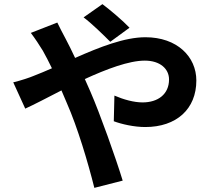

<svg xmlns="http://www.w3.org/2000/svg" viewBox="-20 -849 1040 928"><path d="M606 -715C572 -751 511 -802 475 -829L384 -765C423 -736 478 -682 513 -647ZM129 -690C148 -665 172 -629 187 -604C202 -578 216 -549 231 -519C201 -506 171 -493 142 -482C126 -475 82 -460 44 -451L102 -324C144 -343 207 -376 277 -412L303 -351C355 -233 405 -65 436 59L573 24C539 -87 464 -298 417 -406L390 -467C495 -515 603 -556 680 -556C754 -556 797 -516 797 -465C797 -394 744 -354 669 -354C627 -354 577 -368 533 -387L530 -263C567 -249 628 -235 682 -235C833 -235 929 -322 929 -460C929 -575 836 -669 683 -669C582 -669 463 -622 343 -569C328 -602 312 -633 297 -662C286 -681 266 -722 257 -740Z"/></svg>

Font: Noto Sans T Chinese Bold
Style: Bold
Weight: 700
Designer: Ryoko NISHIZUKA (kana & ideographs); Paul D. Hunt (Latin, Greek & Cyrillic); Wenlong ZHANG (bopomofo); Sandoll Communica
Foundry: Adobe Systems Incorporated
Version: Version 1.000;PS 1;hotconv 1.0.78;makeotf.lib2.5.61930